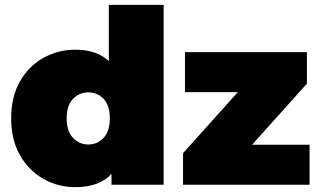

<svg xmlns="http://www.w3.org/2000/svg" viewBox="-20 -762 1315 792"><path d="M290 10Q219 10 158.5 -24.5Q98 -59 62 -122.5Q26 -186 26 -274Q26 -362 62 -425.5Q98 -489 158.5 -523Q219 -557 290 -557Q379 -557 429 -510V-742H655V0H440V-45Q391 10 290 10ZM344 -166Q382 -166 407.5 -193.5Q433 -221 433 -274Q433 -327 407.5 -354Q382 -381 344 -381Q307 -381 281 -354Q255 -327 255 -274Q255 -221 281 -193.5Q307 -166 344 -166ZM735 0V-130L961 -382H743V-547H1246V-417L1020 -165H1257V0Z"/></svg>

Font: Montserrat Black
Style: Regular
Weight: 900
Designer: Julieta Ulanovsky
Foundry: Julieta Ulanovsky
Version: Version 9.000; ttfautohint (v1.8.4.7-5d5b)